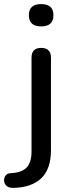

<svg xmlns="http://www.w3.org/2000/svg" viewBox="-78 -728 341 938"><path d="M-13 190Q-35 190 -46 180Q-57 170 -58 155.5Q-59 141 -51 130Q-43 119 -26 118Q26 116 51 91.5Q76 67 76 12V-446Q76 -494 123 -494Q171 -494 171 -446V5Q171 98 123.5 143Q76 188 -13 190ZM123 -599Q63 -599 63 -654Q63 -708 123 -708Q183 -708 183 -654Q183 -599 123 -599Z"/></svg>

Font: Chiron GoRound TC
Style: Regular
Weight: 400
Designer: Ryoko NISHIZUKA 西塚涼子 (kana, bopomofo & ideographs); Paul D. Hunt (Latin, Greek & Cyrillic); Sandoll Communications 산돌커뮤니
Foundry: Adobe
Version: Version 1.000;hotconv 1.1.1;makeotfexe 2.6.0